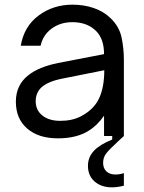

<svg xmlns="http://www.w3.org/2000/svg" viewBox="-20 -583 616 823"><path d="M511 0Q501 10 485 24Q448 58 435 75Q422 92 422 115Q422 138 436 151.5Q450 165 475 165Q494 165 511 159V213Q483 220 460 220Q414 220 385.5 195Q357 170 357 128Q357 91 382 64Q407 37 461 15V0H426V-87Q397 -45 359 -22Q308 10 228 10Q145 10 96.5 -32Q48 -74 48 -147Q48 -219 102 -261Q146 -296 229 -313L426 -351Q426 -416 392 -450Q354 -488 290 -488Q239 -488 201.5 -460.5Q164 -433 154 -387H69Q83 -470 145.5 -516.5Q208 -563 291 -563Q340 -563 382 -548.5Q424 -534 453 -506Q491 -470 501 -423Q511 -376 511 -326ZM427 -282 247 -246Q185 -234 156 -207Q133 -184 133 -149Q133 -111 161.5 -88Q190 -65 238 -65Q289 -65 326 -84Q382 -113 404.5 -161Q427 -209 427 -282Z"/></svg>

Font: Open Sauce One
Style: Regular
Weight: 400
Designer: Alfredo Marco Pradil
Foundry: Creative Sauce Fz LLC
Version: Version 1.477